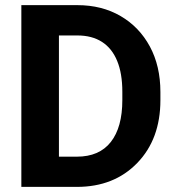

<svg xmlns="http://www.w3.org/2000/svg" viewBox="-20 -731 690 751"><path d="M280.8 0H127.4L128.4 -118.2H280.8Q368.2 -118.2 413.3 -175.5Q458.5 -232.9 458.5 -339.4V-372.1Q458.5 -443.8 438.2 -492.9Q418 -542 378.9 -567.1Q339.8 -592.3 282.7 -592.3H124.5V-710.9H282.7Q378.4 -710.9 451.7 -668.2Q524.9 -625.5 566.2 -549.1Q607.4 -472.7 607.4 -371.1V-339.4Q607.4 -187 516.8 -93.5Q426.3 0 280.8 0ZM210.5 -710.9V0H63.5V-710.9Z"/></svg>

Font: RobotoDEMO
Style: Regular
Weight: 400
Designer: Christian Robertson
Foundry: Google
Version: Version 2.136